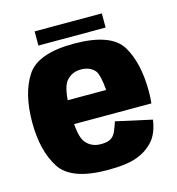

<svg xmlns="http://www.w3.org/2000/svg" viewBox="-106 -794 820 890"><g transform="rotate(-15 304.5 -349.0)"><path d="M303 5.5V-118.5Q257.5 -118.5 231 -150.5Q204 -181.5 204 -297.5Q204 -413 230.5 -444.5Q257.5 -477 301 -477Q346 -477 369.5 -448Q385 -424 390.5 -355H188V-240.5H577Q580 -266.5 580 -298Q580 -433.5 530 -517.5Q479 -601 300.5 -601Q127 -601 74 -518.5Q20.5 -436 20.5 -298Q20.5 -162.5 74 -78.5Q126.5 5.5 303 5.5ZM303 -118.5V5.5Q393.5 5.5 442 -12.5Q490 -29.5 522.5 -65Q555 -99.5 564.5 -166L392 -204Q383 -175.5 373.5 -155Q363.5 -135 347 -126.5Q330.5 -118.5 303 -118.5ZM140.5 -635H463V-703H140.5Z"/></g></svg>

Font: Anybody SemiCondensed ExtraBold
Style: Regular
Weight: 800
Width: 4
Version: Version 1.113;gftools[0.9.25]